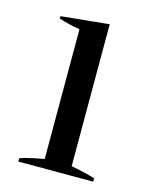

<svg xmlns="http://www.w3.org/2000/svg" viewBox="-84 -562 491 619"><g transform="rotate(15 161.5 -252.0)"><path d="M36 -11Q55 -18 82 -23.5Q109 -29 116 -30V-463Q76 -470 46 -480V-488L206 -504V-30Q252 -22 286 -11V0H36Z"/></g></svg>

Font: Trirong
Style: Regular
Weight: 400
Designer: Katatrad Team
Foundry: CadsonDemak
Version: Version 1.001